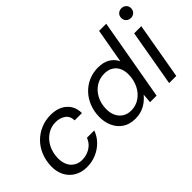

<svg xmlns="http://www.w3.org/2000/svg" viewBox="-76 -1154 1599 1599"><g transform="rotate(-45 723.5 -355.0)"><path d="M252 12Q190 12 142.5 -15.5Q95 -43 69.5 -91.5Q44 -140 45 -205Q47 -272 70 -328Q93 -384 134 -425Q175 -466 228.5 -488.5Q282 -511 343 -511Q433 -511 486 -464Q539 -417 540 -337H454Q453 -388 417.5 -413.5Q382 -439 331 -439Q277 -439 232.5 -410Q188 -381 161 -330.5Q134 -280 132 -213Q132 -177 141.5 -148Q151 -119 169 -99.5Q187 -80 211.5 -69.5Q236 -59 265 -59Q299 -59 330.5 -70.5Q362 -82 386.5 -105Q411 -128 424 -162H510Q492 -111 454 -72Q416 -33 364 -10.5Q312 12 252 12Z M821 12Q756 12 710.5 -18Q665 -48 641.5 -99.5Q618 -151 619 -213Q620 -278 642 -332.5Q664 -387 702.5 -427Q741 -467 792 -489Q843 -511 902 -511Q967 -511 1009 -485Q1051 -459 1071 -416L1125 -720H1209L1082 0H1005L1012 -82Q993 -58 965.5 -36.5Q938 -15 902.5 -1.5Q867 12 821 12ZM845 -61Q901 -61 945.5 -91.5Q990 -122 1015.5 -173.5Q1041 -225 1042 -288Q1043 -334 1026.5 -367.5Q1010 -401 979 -419.5Q948 -438 904 -438Q848 -438 804 -410Q760 -382 733.5 -332.5Q707 -283 706 -220Q705 -174 721.5 -138Q738 -102 770 -81.5Q802 -61 845 -61Z M1230 0 1317 -499H1401L1314 0ZM1389 -608Q1364 -608 1347.5 -624Q1331 -640 1331 -665Q1331 -690 1347.5 -706Q1364 -722 1389 -722Q1413 -722 1430 -706.5Q1447 -691 1447 -665Q1447 -640 1430 -624Q1413 -608 1389 -608Z"/></g></svg>

Font: DM Sans 20pt
Style: Italic
Weight: 400
Italic angle: -10°
Version: Version 4.004;gftools[0.9.30]